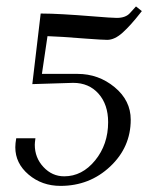

<svg xmlns="http://www.w3.org/2000/svg" viewBox="-20 -576 474 606"><path d="M28.3 -111.3Q28.3 -123 31.2 -139.6H91.8Q89.8 -125 89.8 -119.1Q89.8 -78.1 117.2 -48.8Q144.5 -19.5 182.6 -19.5Q239.3 -19.5 280.3 -69.8Q321.3 -120.1 321.3 -190.4Q321.3 -246.1 291 -280.3Q260.7 -314.5 210.9 -314.5L82 -310.5L108.4 -533.2H114.3Q164.1 -533.2 273.4 -524.4Q333 -519.5 348.6 -519.5Q377 -519.5 390.6 -535.2L409.2 -555.7L427.7 -541L423.8 -536.1Q392.6 -496.1 367.2 -473.1Q341.8 -450.2 318.4 -450.2Q304.7 -450.2 251 -454.1Q167 -460.9 129.9 -461.9L112.3 -342.8H224.6Q291 -342.8 341.8 -300.8Q392.6 -258.8 392.6 -198.2Q392.6 -111.3 327.6 -50.3Q262.7 10.7 170.9 10.7Q112.3 10.7 70.3 -24.9Q28.3 -60.5 28.3 -111.3Z"/></svg>

Font: Kleymisska
Style: Regular
Weight: 500
Italic angle: -8°
Designer: gluk
Foundry: gluk
Version: Version 0.298